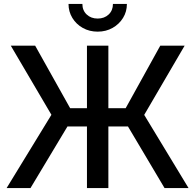

<svg xmlns="http://www.w3.org/2000/svg" viewBox="-20 -961 998 981"><path d="M533.7 -727.5V0H424.3V-727.5ZM13.7 0 242.7 -374.5 35.2 -727.5H159.7L338.4 -408.2H622.1L798.8 -727.5H923.3L716.8 -374L943.4 0H820.8L633.8 -314.9H324.7L135.7 0ZM479 -799.3Q437 -799.3 403.3 -818.1Q369.6 -836.9 349.9 -869.1Q330.1 -901.4 330.1 -940.9H400.9Q400.9 -907.7 422.9 -887Q444.8 -866.2 479 -866.2Q513.2 -866.2 535.2 -887Q557.1 -907.7 557.1 -940.9H628.4Q628.4 -901.4 608.6 -869.4Q588.9 -837.4 555.2 -818.4Q521.5 -799.3 479 -799.3Z"/></svg>

Font: Inter 28pt Medium
Style: Regular
Weight: 500
Designer: Rasmus Andersson
Foundry: rsms
Version: Version 4.001;git-66647c0bb